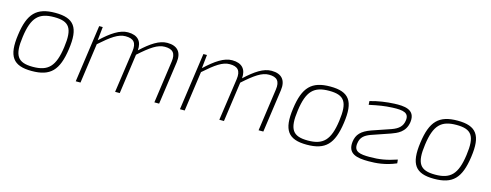

<svg xmlns="http://www.w3.org/2000/svg" viewBox="-23 -1021 3988 1559"><g transform="rotate(15 1971.0 -241.5)"><path d="M305 -494C148 -494 83 -427 58 -243C32 -57 83 12 240 12C397 12 461 -54 487 -238C514 -425 463 -494 305 -494ZM305 -458C433 -458 469 -407 446 -243C423 -77 369 -23 240 -23C112 -23 76 -75 99 -238C122 -406 177 -458 305 -458Z M1247 -494C1179 -494 1112 -449 1030 -373C1037 -450 998 -494 916 -494C848 -494 778 -447 694 -368L706 -482H676L608 0H648L695 -335C788 -417 844 -458 905 -458C973 -458 1000 -428 990 -355L939 0H978L1025 -335C1118 -418 1175 -458 1235 -458C1301 -458 1330 -429 1319 -355L1269 0H1309L1360 -361C1372 -446 1333 -494 1247 -494Z M2123 -494C2055 -494 1988 -449 1906 -373C1913 -450 1874 -494 1792 -494C1724 -494 1654 -447 1570 -368L1582 -482H1552L1484 0H1524L1571 -335C1664 -417 1720 -458 1781 -458C1849 -458 1876 -428 1866 -355L1815 0H1854L1901 -335C1994 -418 2051 -458 2111 -458C2177 -458 2206 -429 2195 -355L2145 0H2185L2236 -361C2248 -446 2209 -494 2123 -494Z M2617 -494C2460 -494 2395 -427 2370 -243C2344 -57 2395 12 2552 12C2709 12 2773 -54 2799 -238C2826 -425 2775 -494 2617 -494ZM2617 -458C2745 -458 2781 -407 2758 -243C2735 -77 2681 -23 2552 -23C2424 -23 2388 -75 2411 -238C2434 -406 2489 -458 2617 -458Z M3155 -494C3090 -491 3017 -481 2953 -462L2955 -431C3035 -448 3081 -456 3148 -459C3238 -463 3291 -453 3279 -383C3272 -338 3245 -310 3186 -289L3028 -235C2948 -206 2914 -170 2906 -107C2894 -4 2973 12 3071 12C3133 12 3211 7 3302 -32L3299 -63C3213 -34 3152 -24 3073 -24C2990 -24 2935 -33 2947 -107C2954 -158 2985 -180 3031 -198L3191 -253C3237 -270 3307 -295 3319 -384C3333 -494 3233 -497 3155 -494Z M3687 -494C3530 -494 3465 -427 3440 -243C3414 -57 3465 12 3622 12C3779 12 3843 -54 3869 -238C3896 -425 3845 -494 3687 -494ZM3687 -458C3815 -458 3851 -407 3828 -243C3805 -77 3751 -23 3622 -23C3494 -23 3458 -75 3481 -238C3504 -406 3559 -458 3687 -458Z"/></g></svg>

Font: Exo 2 Extra Light
Style: Italic
Weight: 250
Italic angle: -8°
Designer: Natanael Gama
Version: Version 1.001;PS 001.001;hotconv 1.0.88;makeotf.lib2.5.64775